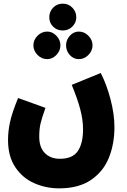

<svg xmlns="http://www.w3.org/2000/svg" viewBox="-20 -802 697 1052"><path d="M79 -265 229 -211Q208 -152 201.5 -122.5Q195 -93 195 -53Q195 6 226 37Q257 68 308 68Q378 68 406.5 25.5Q435 -17 435 -93Q435 -146 419.5 -204Q404 -262 373 -337L532 -402Q564 -340 585.5 -258.5Q607 -177 607 -105Q607 -13 576.5 62.5Q546 138 478.5 184Q411 230 304 230Q232 230 168 202Q104 174 64 114.5Q24 55 24 -35Q24 -83 35 -133.5Q46 -184 79 -265ZM250 -707Q250 -738 271 -760Q292 -782 324 -782Q355 -782 376.5 -760Q398 -738 398 -707Q398 -678 376.5 -656.5Q355 -635 324 -635Q292 -635 271 -656Q250 -677 250 -707ZM163 -554Q163 -583 185.5 -606Q208 -629 239 -629Q267 -629 289 -606Q311 -583 311 -554Q311 -524 289 -501Q267 -478 239 -478Q208 -478 185.5 -501Q163 -524 163 -554ZM342 -554Q342 -583 362.5 -606Q383 -629 412 -629Q442 -629 464.5 -606Q487 -583 487 -554Q487 -524 464.5 -501Q442 -478 412 -478Q383 -478 362.5 -500.5Q342 -523 342 -554Z"/></svg>

Font: Noto Sans Arabic CondBlack
Style: Regular
Weight: 900
Width: 3
Designer: Nadine Chahine
Foundry: Monotype Imaging Inc.
Version: Version 1.001